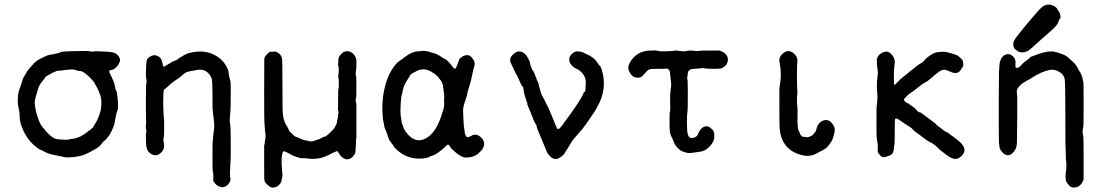

<svg xmlns="http://www.w3.org/2000/svg" viewBox="-20 -673 4963 862"><path d="M199 -426 216 -429 221 -430Q221 -430 234.5 -433Q248 -436 249 -437Q252 -442 298 -443Q344 -444 345 -444Q346 -444 364.5 -444Q383 -444 382.5 -443Q382 -442 387.5 -441.5Q393 -441 399 -441.5Q405 -442 405.5 -442.5Q406 -443 409 -443Q412 -443 449.5 -441.5Q487 -440 497.5 -434Q508 -428 513.5 -418.5Q519 -409 519 -404Q519 -399 518.5 -398.5Q518 -398 516 -392Q514 -386 507 -377Q494 -361 482.5 -359.5Q471 -358 470.5 -353.5Q470 -349 475 -340Q494 -302 495.5 -289Q497 -276 498 -274Q499 -272 501 -267.5Q503 -263 504.5 -258.5Q506 -254 509 -220Q512 -186 507 -177Q506 -176 505 -171.5Q504 -167 502 -160Q500 -153 498 -141Q496 -129 495.5 -126.5Q495 -124 494.5 -119.5Q494 -115 485 -93.5Q476 -72 464 -57Q452 -42 447 -39.5Q442 -37 435.5 -26.5Q429 -16 409.5 -4.5Q390 7 384.5 9.5Q379 12 364.5 19Q350 26 331.5 29Q313 32 308 32.5Q303 33 289.5 33.5Q276 34 272 33Q268 32 263 31Q258 30 226.5 23.5Q195 17 180.5 8.5Q166 0 162 -0.5Q158 -1 145 -11Q93 -50 72 -121Q70 -130 70 -132Q70 -134 69 -139Q68 -144 68 -156Q68 -168 66 -175Q64 -182 64 -185Q64 -188 63 -191.5Q62 -195 61.5 -199Q61 -203 60.5 -203.5Q60 -204 60 -205Q58 -252 69 -277Q70 -281 70.5 -281.5Q71 -282 72 -285.5Q73 -289 76.5 -299Q80 -309 81.5 -315Q83 -321 86 -326L104 -356Q113 -368 121.5 -376.5Q130 -385 130 -386Q130 -387 141 -396.5Q152 -406 174 -416Q196 -426 199 -426ZM173 -312Q155 -291 150 -271.5Q145 -252 143.5 -248.5Q142 -245 140.5 -239Q139 -233 137 -223.5Q135 -214 136.5 -202.5Q138 -191 139.5 -183Q141 -175 142 -171Q148 -149 149.5 -146.5Q151 -144 154 -134Q161 -113 174.5 -98Q188 -83 189 -81Q190 -79 199 -71Q220 -50 236.5 -48Q253 -46 269 -46H286Q293 -49 308 -50Q342 -55 375 -83Q379 -87 381 -87Q383 -87 388 -92.5Q393 -98 394.5 -98Q396 -98 397.5 -101.5Q399 -105 404.5 -113Q410 -121 412.5 -126.5Q415 -132 416 -133.5Q417 -135 419.5 -141Q422 -147 422.5 -148Q423 -149 427.5 -162Q432 -175 432.5 -180.5Q433 -186 433.5 -186.5Q434 -187 435 -205Q436 -233 428 -252Q420 -271 418.5 -274.5Q417 -278 415 -281Q413 -284 410 -289.5Q407 -295 406 -297Q405 -299 401.5 -304.5Q398 -310 391.5 -316.5Q385 -323 382 -326.5Q379 -330 371 -336.5Q363 -343 361.5 -344Q360 -345 353.5 -349.5Q347 -354 340 -354Q333 -354 320.5 -358Q308 -362 303.5 -361.5Q299 -361 291 -360.5Q283 -360 279.5 -359.5Q276 -359 271 -358.5Q266 -358 261 -357Q256 -356 251 -356Q246 -356 241 -355.5Q236 -355 230.5 -352.5Q225 -350 221.5 -349Q218 -348 210 -343Q202 -338 193 -333.5Q184 -329 182 -324.5Q180 -320 173 -312Z M826 -434Q904 -456 960 -416Q990 -395 1003 -361Q1006 -355 1006 -351Q1006 -347 1006.5 -344.5Q1007 -342 1008 -335.5Q1009 -329 1011 -321Q1013 -313 1013 -312.5Q1013 -312 1014.5 -309Q1016 -306 1016 -257L1015 -186Q1013 -149 1012 -145Q1010 -131 1013 -117.5Q1016 -104 1016 -27.5Q1016 49 1015 52.5Q1014 56 1014 68Q1014 80 1013 92Q1012 104 1012.5 110.5Q1013 117 1013.5 122.5Q1014 128 1015 129Q1016 130 1013.5 139Q1011 148 1003 156Q988 171 972.5 167Q957 163 948 153.5Q939 144 938 138.5Q937 133 937 132V131Q938 132 938 122Q938 112 937.5 110Q937 108 936.5 102Q936 96 935 95Q934 94 934 27Q934 -40 935 -41Q936 -42 936.5 -52.5Q937 -63 938.5 -75Q940 -87 941 -93Q943 -114 941 -125L937 -160Q936 -160 936 -168Q936 -176 935 -176.5Q934 -177 934 -244Q934 -311 930 -322Q917 -351 893 -358Q878 -362 862.5 -358.5Q847 -355 843 -355Q839 -355 832 -353Q825 -351 818 -349Q811 -347 803 -339Q795 -331 782 -322Q756 -305 749.5 -299Q743 -293 740.5 -291Q738 -289 730.5 -282Q723 -275 719.5 -273.5Q716 -272 715 -265Q714 -258 713.5 -254Q713 -250 713.5 -245.5Q714 -241 713 -227.5Q712 -214 713 -199Q714 -184 714 -168.5Q714 -153 715.5 -147Q717 -141 717 -103.5Q717 -66 716 -62Q712 -47 715 -34Q720 -13 712 1Q690 34 662 20Q649 13 642.5 2Q636 -9 635.5 -35.5Q635 -62 635 -63Q635 -64 635 -71Q635 -78 636.5 -78Q638 -78 637 -85Q633 -102 636 -119V-128Q635 -127 635 -211Q635 -295 636.5 -295.5Q638 -296 638 -308Q638 -320 636.5 -321Q635 -322 635 -342Q636 -409 643 -410Q644 -410 647.5 -414Q651 -418 651.5 -417.5Q652 -417 655.5 -419.5Q659 -422 659.5 -422Q660 -422 662 -423Q664 -424 671 -425Q678 -426 689 -421Q707 -412 710 -386Q712 -377 713 -375.5Q714 -374 716.5 -374Q719 -374 723.5 -377.5Q728 -381 729.5 -381.5Q731 -382 736 -385Q741 -388 741 -388Q741 -388 749 -393Q757 -398 766 -401Q775 -404 776.5 -406Q778 -408 779.5 -408.5Q781 -409 783 -411Q785 -413 786.5 -413.5Q788 -414 791 -416Q794 -418 795 -418.5Q796 -419 796.5 -419.5Q797 -420 797.5 -420Q798 -420 800 -421.5Q802 -423 804 -424Q806 -425 807.5 -426Q809 -427 813 -428.5Q817 -430 818.5 -431.5Q820 -433 826 -434Z M1527 -441Q1554 -449 1572 -424Q1576 -418 1580 -405V-384Q1580 -362 1578.5 -357Q1577 -352 1577 -342.5Q1577 -333 1578.5 -332Q1580 -331 1580 -285Q1580 -239 1579 -234Q1574 -222 1580 -207V-55Q1578 -48 1578 -30Q1577 8 1574 15.5Q1571 23 1564 30Q1542 53 1516 33Q1508 27 1503 17.5Q1498 8 1496 6Q1493 4 1473 14Q1431 37 1403.5 39Q1376 41 1373.5 40Q1371 39 1362 38.5Q1353 38 1349.5 37.5Q1346 37 1330 37Q1298 28 1292.5 24.5Q1287 21 1283 19Q1279 17 1267 10.5Q1255 4 1252 7Q1249 10 1248 16Q1247 22 1246 22.5Q1245 23 1244.5 44Q1244 65 1245 71.5Q1246 78 1246 86.5Q1246 95 1247.5 103Q1249 111 1247.5 117.5Q1246 124 1245 133Q1243 154 1222 165Q1203 174 1191 165Q1179 156 1175 151Q1168 144 1167 135.5Q1166 127 1166 87.5Q1166 48 1166 36V-23H1167Q1168 -23 1168.5 -30Q1169 -37 1170 -43Q1171 -49 1171.5 -53.5Q1172 -58 1172.5 -60Q1173 -62 1171 -76.5Q1169 -91 1168.5 -106Q1168 -121 1167 -123.5Q1166 -126 1166 -260Q1166 -394 1166.5 -406.5Q1167 -419 1180 -431Q1193 -443 1194 -441.5Q1195 -440 1199.5 -440.5Q1204 -441 1209 -441Q1214 -441 1214 -442Q1214 -443 1219 -441Q1239 -433 1246 -413Q1248 -405 1248 -299.5Q1248 -194 1248.5 -184Q1249 -174 1250 -162Q1252 -133 1264.5 -112.5Q1277 -92 1276 -90Q1275 -88 1290 -73.5Q1305 -59 1309 -58.5Q1313 -58 1321 -54Q1338 -45 1351 -43Q1364 -41 1366 -40Q1375 -35 1396 -42H1392Q1415 -47 1435 -60V-59L1434 -58Q1443 -60 1453.5 -69.5Q1464 -79 1467 -82.5Q1470 -86 1471 -86L1475 -91Q1475 -89 1483 -102Q1491 -115 1491.5 -119Q1492 -123 1493.5 -129.5Q1495 -136 1495.5 -139.5Q1496 -143 1497 -149Q1501 -174 1499 -175.5Q1497 -177 1497 -182.5Q1497 -188 1497.5 -188.5Q1498 -189 1498 -228Q1498 -273 1499 -273.5Q1500 -274 1501 -281Q1502 -313 1499 -327Q1499 -323 1499 -321L1498 -330L1499 -339Q1499 -337 1499 -334Q1500 -337 1500.5 -349.5Q1501 -362 1501 -362.5Q1501 -363 1500.5 -369Q1500 -375 1499 -375.5Q1498 -376 1498 -380Q1498 -392 1499 -405Q1500 -418 1510 -428.5Q1520 -439 1527 -441Z M2048 -413 2057 -420Q2058 -420 2061.5 -422Q2065 -424 2065 -423.5Q2065 -423 2068 -424Q2085 -429 2095 -418Q2113 -401 2111 -382Q2110 -376 2106.5 -365Q2103 -354 2101 -342Q2099 -330 2096.5 -321Q2094 -312 2093.5 -308Q2093 -304 2086 -282.5Q2079 -261 2078 -253.5Q2077 -246 2074 -237Q2071 -228 2068 -219Q2065 -210 2063 -202Q2058 -187 2059.5 -164Q2061 -141 2061 -131.5Q2061 -122 2062 -113Q2063 -104 2065 -91Q2067 -60 2079 -57Q2083 -56 2096 -63Q2118 -77 2141 -55Q2169 -26 2136 8Q2117 29 2089.5 33Q2062 37 2051 28Q2049 27 2043 24Q2037 21 2028 13Q2019 5 2018.5 5Q2018 5 2013.5 0Q2009 -5 2008 -4.5Q2007 -4 2000.5 -15Q1994 -26 1989.5 -23.5Q1985 -21 1976.5 -12Q1968 -3 1950 10Q1932 23 1923.5 25Q1915 27 1911 29Q1900 38 1867 39Q1800 41 1753 -9Q1748 -15 1748.5 -15Q1749 -15 1748 -16Q1747 -19 1736.5 -32Q1726 -45 1723.5 -54.5Q1721 -64 1717.5 -73.5Q1714 -83 1713 -85L1707 -99L1699 -139Q1692 -210 1705 -270Q1722 -349 1764 -392Q1768 -397 1768.5 -396Q1769 -395 1774 -399.5Q1779 -404 1779.5 -404Q1780 -404 1783 -406Q1792 -411 1792 -412.5Q1792 -414 1800.5 -419Q1809 -424 1811.5 -426.5Q1814 -429 1828.5 -435.5Q1843 -442 1852 -442Q1861 -442 1864 -443Q1876 -446 1890 -444Q1904 -442 1907.5 -440.5Q1911 -439 1917 -437Q1939 -432 1953 -423Q1967 -414 1969.5 -412.5Q1972 -411 1975 -409Q1978 -407 1980 -407Q1982 -407 1992 -397Q2002 -387 2011 -374.5Q2020 -362 2024 -365Q2028 -368 2033 -382Q2043 -413 2048 -413ZM1927 -344Q1885 -376 1843 -350Q1839 -347 1835 -346Q1831 -345 1823.5 -337.5Q1816 -330 1819 -330Q1813 -320 1808 -313Q1791 -290 1785 -250Q1784 -246 1783 -244.5Q1782 -243 1780 -221Q1776 -168 1779.5 -150.5Q1783 -133 1783 -126.5Q1783 -120 1784.5 -119Q1786 -118 1790 -104.5Q1794 -91 1805 -77Q1846 -25 1894 -53Q1931 -74 1955 -135Q1956 -140 1957 -141Q1958 -142 1958.5 -144Q1959 -146 1965 -164Q1971 -182 1973 -191.5Q1975 -201 1974 -217Q1973 -233 1974 -233Q1976 -234 1973 -257Q1970 -280 1969 -286Q1967 -302 1958.5 -312.5Q1950 -323 1947.5 -326.5Q1945 -330 1944 -331L1928 -344Z M2672 -378Q2676 -378 2682 -359Q2708 -274 2661 -192Q2650 -172 2640 -158Q2630 -144 2624 -134.5Q2618 -125 2608.5 -112.5Q2599 -100 2596 -95.5Q2593 -91 2589 -87.5Q2585 -84 2582 -79.5Q2579 -75 2575.5 -71.5Q2572 -68 2570 -65.5Q2568 -63 2558 -51.5Q2548 -40 2542 -29Q2536 -18 2533 -14Q2530 -10 2528 -6Q2526 -2 2521.5 4Q2517 10 2516 12.5Q2515 15 2514.5 16.5Q2514 18 2507 24Q2475 56 2448 27Q2438 17 2434 6.5Q2430 -4 2428 -8.5Q2426 -13 2424.5 -17Q2423 -21 2418.5 -31.5Q2414 -42 2411.5 -48.5Q2409 -55 2404 -66Q2389 -101 2390 -102Q2391 -103 2388.5 -109.5Q2386 -116 2383 -119Q2380 -122 2374.5 -137Q2369 -152 2366.5 -158Q2364 -164 2361 -171Q2358 -178 2353.5 -189Q2349 -200 2347 -206H2348V-207Q2348 -208 2345.5 -214.5Q2343 -221 2343 -222Q2343 -223 2341 -228Q2333 -252 2332 -260.5Q2331 -269 2330.5 -270Q2330 -271 2329.5 -276.5Q2329 -282 2327 -283.5Q2325 -285 2324 -286.5Q2323 -288 2320 -293Q2317 -298 2310 -315Q2303 -332 2300.5 -335.5Q2298 -339 2297 -341.5Q2296 -344 2294 -347Q2292 -350 2290.5 -354Q2289 -358 2287 -361.5Q2285 -365 2283 -370Q2281 -375 2279 -378L2272 -394H2271Q2271 -395 2270.5 -405Q2270 -415 2281 -426Q2298 -445 2316.5 -441.5Q2335 -438 2347 -418Q2359 -398 2359.5 -390.5Q2360 -383 2365.5 -369.5Q2371 -356 2372 -356Q2373 -356 2373.5 -355Q2374 -354 2375 -352.5Q2376 -351 2379 -344Q2382 -337 2385 -329Q2388 -321 2391 -313Q2394 -305 2397 -299Q2400 -293 2399 -292.5Q2398 -292 2399.5 -288.5Q2401 -285 2402 -280.5Q2403 -276 2405.5 -267Q2408 -258 2409.5 -253.5Q2411 -249 2414 -243.5Q2417 -238 2422 -228.5Q2427 -219 2428 -217Q2429 -215 2431 -210Q2433 -205 2436 -200.5Q2439 -196 2442 -189Q2445 -182 2449.5 -171.5Q2454 -161 2455.5 -157.5Q2457 -154 2460.5 -146Q2464 -138 2465.5 -133Q2467 -128 2470 -122Q2473 -116 2476.5 -106.5Q2480 -97 2482 -95Q2489 -89 2504 -110Q2508 -115 2511 -120Q2587 -222 2600 -255Q2602 -260 2603 -260Q2606 -258 2608 -269Q2610 -280 2609 -281Q2608 -282 2609 -287Q2615 -325 2590 -349Q2581 -359 2568 -364Q2540 -378 2536 -401Q2534 -417 2544 -427.5Q2554 -438 2561.5 -440.5Q2569 -443 2571.5 -442.5Q2574 -442 2582.5 -441.5Q2591 -441 2600 -436.5Q2609 -432 2614 -429.5Q2619 -427 2622.5 -425.5Q2626 -424 2626.5 -424Q2627 -424 2632.5 -420Q2638 -416 2638.5 -416Q2639 -416 2647 -409.5Q2655 -403 2663 -390.5Q2671 -378 2672 -378Z M3115 -74 3121 -86 3128 -95Q3150 -115 3170 -99Q3170 -99 3178.5 -91Q3187 -83 3187 -65Q3189 -35 3160 -10Q3144 5 3128.5 7Q3113 9 3092 12.5Q3071 16 3059 11.5Q3047 7 3043.5 6.5Q3040 6 3031 -1L3019 -12V-13Q3018 -15 3013.5 -19.5Q3009 -24 3004 -38Q2999 -52 2998 -53Q2997 -54 2997 -54.5Q2997 -55 2995 -58Q2993 -61 2992 -65Q2991 -69 2990 -71Q2989 -73 2988.5 -77.5Q2988 -82 2987 -86Q2986 -90 2986 -130Q2986 -170 2987 -170Q2990 -170 2989 -203.5Q2988 -237 2989 -250.5Q2990 -264 2991 -272Q2992 -280 2993 -286Q2994 -292 2993 -299.5Q2992 -307 2991 -318.5Q2990 -330 2989.5 -333Q2989 -336 2988 -345Q2987 -362 2975 -365Q2973 -366 2970 -365Q2967 -364 2934.5 -364Q2902 -364 2895.5 -361.5Q2889 -359 2884 -353Q2879 -347 2875.5 -344Q2872 -341 2868 -336Q2860 -324 2843 -324Q2826 -324 2815.5 -336Q2805 -348 2801.5 -362Q2798 -376 2810 -396Q2839 -443 2896 -446Q2929 -447 2929 -446Q2929 -445 2935.5 -444Q2942 -443 2948 -442.5Q2954 -442 2964.5 -442.5Q2975 -443 2988 -443.5Q3001 -444 3007.5 -445.5Q3014 -447 3023 -445Q3051 -441 3058.5 -443.5Q3066 -446 3079.5 -446Q3093 -446 3096.5 -445Q3100 -444 3110 -444Q3120 -444 3120.5 -445Q3121 -446 3167 -446H3212Q3215 -444 3219 -442Q3230 -439 3239 -428.5Q3248 -418 3248 -407Q3248 -389 3237 -378.5Q3226 -368 3218.5 -366Q3211 -364 3181.5 -364Q3152 -364 3145 -366Q3138 -368 3131 -367Q3124 -366 3121 -366Q3118 -366 3116 -365.5Q3114 -365 3097 -364Q3070 -364 3068 -344Q3068 -339 3067 -335Q3064 -322 3066 -318.5Q3068 -315 3068 -246Q3068 -177 3066 -168.5Q3064 -160 3064 -122Q3064 -84 3068 -70Q3074 -48 3095 -55Q3108 -59 3111.5 -66.5Q3115 -74 3115 -74Z M3589 -58 3593 -59Q3599 -56 3607 -57Q3627 -60 3641 -82Q3644 -86 3647 -99Q3650 -112 3661.5 -123Q3673 -134 3688 -134Q3703 -134 3713 -122Q3733 -101 3726 -76Q3725 -72 3723 -65Q3719 -40 3693 -12Q3684 -4 3682 -3.5Q3680 -3 3675 0.5Q3670 4 3663 7Q3656 10 3653 12Q3622 32 3588 25Q3497 7 3482 -82Q3479 -100 3479 -178V-276L3481 -291Q3482 -291 3482.5 -299Q3483 -307 3483.5 -308.5Q3484 -310 3485 -322Q3486 -334 3485 -351Q3484 -368 3483.5 -369.5Q3483 -371 3482.5 -376.5Q3482 -382 3481.5 -383Q3481 -384 3481 -388.5Q3481 -393 3480 -394Q3477 -397 3479.5 -409Q3482 -421 3492 -430Q3519 -457 3546 -431Q3560 -418 3560 -403Q3560 -388 3559 -385Q3558 -382 3558 -332Q3558 -282 3559.5 -269Q3561 -256 3559.5 -250Q3558 -244 3558 -224.5Q3558 -205 3559.5 -197.5Q3561 -190 3560.5 -152.5Q3560 -115 3562 -101Q3564 -87 3568 -81Q3572 -75 3571.5 -74Q3571 -73 3572 -71.5Q3573 -70 3574 -68Q3580 -59 3589 -58Z M3916 -402Q3917 -416 3927.5 -427Q3938 -438 3955.5 -441Q3973 -444 3989 -421Q4001 -404 3996 -381Q3995 -377 3995 -374Q3995 -371 3994.5 -367Q3994 -363 3993 -344Q3993 -292 3995 -292Q3997 -292 4000.5 -295Q4004 -298 4003.5 -298.5Q4003 -299 4004 -300Q4009 -302 4009 -303.5Q4009 -305 4013 -307.5Q4017 -310 4017 -311.5Q4017 -313 4022.5 -317.5Q4028 -322 4067.5 -354Q4107 -386 4107.5 -385Q4108 -384 4112.5 -387.5Q4117 -391 4118 -391Q4119 -391 4121.5 -393.5Q4124 -396 4128.5 -400Q4133 -404 4134 -406.5Q4135 -409 4147 -418Q4175 -439 4192 -439Q4197 -439 4204 -440Q4222 -442 4238.5 -437Q4255 -432 4260.5 -430.5Q4266 -429 4270 -427.5Q4274 -426 4276 -425Q4281 -424 4295 -410L4298 -407Q4297 -409 4298 -408L4300 -405L4303 -398Q4302 -399 4303 -397Q4307 -381 4303 -374Q4299 -367 4296 -363Q4293 -359 4291 -356Q4277 -336 4242 -353Q4220 -364 4207 -357.5Q4194 -351 4181.5 -340Q4169 -329 4163 -324.5Q4157 -320 4150.5 -314Q4144 -308 4133.5 -303Q4123 -298 4111 -288Q4099 -278 4093 -273.5Q4087 -269 4082.5 -265.5Q4078 -262 4068 -255.5Q4058 -249 4048.5 -239Q4039 -229 4038 -226Q4037 -223 4043 -217.5Q4049 -212 4053.5 -210.5Q4058 -209 4065.5 -203Q4073 -197 4081 -192Q4089 -187 4096 -178Q4103 -169 4107 -169Q4111 -169 4113.5 -167.5Q4116 -166 4119.5 -163.5Q4123 -161 4135.5 -151.5Q4148 -142 4165 -129.5Q4182 -117 4182.5 -115Q4183 -113 4199.5 -101Q4216 -89 4222 -84Q4228 -79 4229.5 -80Q4231 -81 4237 -76Q4243 -71 4246 -69Q4249 -67 4258 -60.5Q4267 -54 4276 -47Q4285 -40 4294 -31Q4310 -15 4310 0.5Q4310 16 4296 28Q4279 45 4260 39Q4246 35 4230 23Q4206 5 4195 -4Q4197 -4 4193 -7.5Q4189 -11 4183 -16Q4177 -23 4166.5 -29Q4156 -35 4153.5 -35.5Q4151 -36 4137.5 -46Q4124 -56 4120 -59Q4116 -62 4110 -66.5Q4104 -71 4101.5 -72.5Q4099 -74 4095.5 -77Q4092 -80 4084.5 -85.5Q4077 -91 4077.5 -92.5Q4078 -94 4066.5 -102Q4055 -110 4051 -112Q4047 -114 4031 -125Q4010 -141 4005 -141Q4000 -141 3998.5 -138Q3997 -135 3997 -84Q3997 -33 3996 -28.5Q3995 -24 3995 -20.5Q3995 -17 3994 -12Q3993 -7 3992 2Q3989 18 3979 23Q3969 28 3953 32Q3937 36 3926 17Q3923 14 3923 14Q3920 11 3920.5 -6.5Q3921 -24 3920 -28Q3919 -32 3918.5 -37.5Q3918 -43 3917.5 -43.5Q3917 -44 3917 -49.5Q3917 -55 3916 -55.5Q3915 -56 3915 -126.5Q3915 -197 3916 -198.5Q3917 -200 3917.5 -207.5Q3918 -215 3919 -226.5Q3920 -238 3919 -245.5Q3918 -253 3917.5 -267Q3917 -281 3917 -286Q3917 -291 3917 -296Q3917 -310 3917.5 -311.5Q3918 -313 3918 -315Q3919 -318 3919.5 -327Q3920 -336 3921 -342Q3922 -348 3920.5 -355.5Q3919 -363 3918.5 -371.5Q3918 -380 3917.5 -380Q3917 -380 3917 -390Q3917 -400 3917 -403L3916 -401Z M4743 -432Q4765 -425 4778 -413Q4791 -401 4794 -398Q4809 -385 4815.5 -372.5Q4822 -360 4826 -354Q4836 -339 4839.5 -323Q4843 -307 4843 -307Q4843 -307 4844 -303.5Q4845 -300 4845 -205.5Q4845 -111 4844 -108Q4839 -85 4841 -75Q4843 -65 4843 -61.5Q4843 -58 4844 -55Q4845 -52 4845 40V132Q4840 148 4830.5 157Q4821 166 4815.5 166.5Q4810 167 4808.5 168Q4807 169 4798 169Q4789 169 4779.5 159Q4770 149 4767 142.5Q4764 136 4764 121V108Q4765 108 4765 102Q4765 96 4765.5 95.5Q4766 95 4767 87.5Q4768 80 4767.5 63.5Q4767 47 4766 47Q4765 47 4765 21.5Q4765 -4 4764 -4.5Q4763 -5 4763 -153Q4763 -301 4760 -318Q4757 -335 4742 -346Q4718 -364 4693 -359Q4654 -351 4613 -324Q4600 -315 4598.5 -315Q4597 -315 4588 -309.5Q4579 -304 4571.5 -299.5Q4564 -295 4555 -284.5Q4546 -274 4545 -266V-257Q4548 -258 4547 -148Q4546 -32 4545.5 -29.5Q4545 -27 4543.5 -16.5Q4542 -6 4534 5Q4511 37 4484 15Q4482 14 4482.5 13.5Q4483 13 4475.5 5Q4468 -3 4467 -16Q4466 -29 4465 -30.5Q4464 -32 4464 -210L4465 -360L4466 -358Q4466 -363 4466.5 -372.5Q4467 -382 4467.5 -382.5Q4468 -383 4468 -387.5Q4468 -392 4469 -393.5Q4470 -395 4470 -396.5Q4470 -398 4470.5 -398.5Q4471 -399 4471.5 -401Q4472 -403 4472.5 -403.5Q4473 -404 4473 -405.5Q4473 -407 4475 -410Q4477 -413 4476.5 -413Q4476 -413 4480.5 -417.5Q4485 -422 4484 -422Q4502 -435 4519 -427Q4521 -426 4521 -425.5Q4521 -425 4528 -419.5Q4535 -414 4537.5 -406Q4540 -398 4539 -385.5Q4538 -373 4540 -370.5Q4542 -368 4544.5 -368Q4547 -368 4549 -369Q4551 -370 4552 -370Q4555 -370 4560.5 -376Q4566 -382 4570 -386Q4574 -390 4575.5 -391.5Q4577 -393 4580 -395Q4583 -397 4584 -398Q4585 -399 4587 -400Q4589 -401 4589 -401.5Q4589 -402 4592 -404Q4595 -406 4595.5 -407Q4596 -408 4599.5 -409.5Q4603 -411 4603 -414Q4603 -417 4639.5 -429.5Q4676 -442 4695 -442Q4714 -442 4714.5 -441Q4715 -440 4720 -439Q4725 -438 4725.5 -438Q4726 -438 4729 -437Q4732 -436 4733.5 -435.5Q4735 -435 4743 -432ZM4659 -642Q4686 -662 4715 -644Q4725 -637 4725 -635.5Q4725 -634 4728 -630L4736 -618Q4746 -595 4738 -588Q4735 -586 4733 -578.5Q4731 -571 4727 -565Q4719 -552 4695 -531.5Q4671 -511 4663 -503.5Q4655 -496 4648.5 -490.5Q4642 -485 4629 -473Q4604 -449 4594 -444Q4566 -431 4546 -445Q4543 -448 4542.5 -448Q4542 -448 4537.5 -452Q4533 -456 4531 -462Q4529 -468 4529 -474Q4529 -480 4531 -486Q4533 -492 4540.5 -503Q4548 -514 4596.5 -572.5Q4645 -631 4659 -642Z"/></svg>

Font: TT2020 Style E
Style: Regular
Weight: 400
Version: Version 00.2